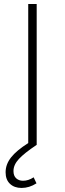

<svg xmlns="http://www.w3.org/2000/svg" viewBox="-20 -719 322 953"><path d="M162.1 0Q100.6 41 73.7 70.1Q46.9 99.1 46.9 129.9Q46.9 153.8 60.3 166Q73.7 178.2 94.2 178.2Q121.1 178.2 147 161.1L161.1 190.9Q125.5 213.9 86.9 213.9Q51.3 213.9 29.5 193.4Q7.8 172.9 7.8 136.2Q7.8 96.7 34.9 62.3Q62 27.8 120.1 -8.8V-699.2H162.1Z"/></svg>

Font: Montserrat-Arabic ExtraLight
Style: Regular
Weight: 275
Designer: Mohamed Gaber
Foundry: Kief Type Foundry
Version: Version 5.008;PS 005.008;hotconv 1.0.88;makeotf.lib2.5.64775